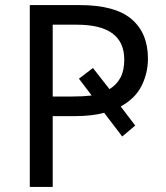

<svg xmlns="http://www.w3.org/2000/svg" viewBox="-20 -734 653 754"><path d="M561 -504Q561 -447 536 -397Q511 -347 454 -316L511 -241L460 -198L389 -291Q341 -278 274 -278H187V0H97V-714H293Q432 -714 496.5 -659Q561 -604 561 -504ZM266 -355Q287 -355 305 -356Q323 -357 340 -359L290 -425L345 -467L410 -384Q438 -401 453 -429Q468 -457 468 -500Q468 -637 282 -637H187V-355Z"/></svg>

Font: TSCustom
Style: Regular
Weight: 400
Designer: Monotype Design Team
Foundry: Monotype Imaging Inc.
Version: Version 2.004; ttfautohint (v1.8.3) -l 8 -r 50 -G 200 -x 14 